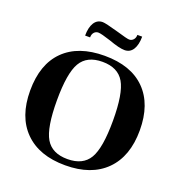

<svg xmlns="http://www.w3.org/2000/svg" viewBox="-139 -889 955 1017"><g transform="rotate(20 339.0 -380.5)"><path d="M30 -299Q30 -448 110.5 -527.5Q191 -607 339 -607Q488 -607 568 -526.5Q648 -446 648 -299Q648 -152 567 -71Q486 10 339 10Q192 10 111 -71Q30 -152 30 -299ZM497 -299Q497 -452 461.5 -512.5Q426 -573 339 -573Q252 -573 216.5 -512.5Q181 -452 181 -299Q181 -145 216.5 -85Q252 -25 339 -25Q426 -25 461.5 -85Q497 -145 497 -299ZM426 -671Q396 -671 336 -693Q281 -711 265 -711Q251 -711 241.5 -700.5Q232 -690 232 -672H204Q204 -718 220.5 -744.5Q237 -771 268 -771Q284 -771 358 -750Q418 -732 430 -732Q444 -732 453.5 -742.5Q463 -753 463 -770H490Q490 -724 473.5 -697.5Q457 -671 426 -671Z"/></g></svg>

Font: UnnaBold
Style: Bold
Weight: 700
Designer: Jorge de Buen Unna
Foundry: Omnibus-Type
Version: Version 2.008;hotconv 1.0.109;makeotfexe 2.5.65596